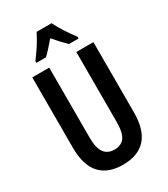

<svg xmlns="http://www.w3.org/2000/svg" viewBox="-227 -1038 1002 1148"><g transform="rotate(-30 273.5 -463.5)"><path d="M485 -231Q485 -108 431 -49Q377 10 273 10Q171 10 117 -48.5Q63 -107 63 -229V-714H180V-231Q180 -158 204 -126Q228 -94 274 -94Q321 -94 344 -125.5Q367 -157 367 -232V-714H485ZM325 -937Q341 -904 366.5 -864Q392 -824 419 -789V-777H353Q335 -794 315 -815.5Q295 -837 273 -863Q251 -837 230.5 -814.5Q210 -792 194 -777H128V-789Q144 -810 162.5 -837Q181 -864 196.5 -890.5Q212 -917 222 -937Z"/></g></svg>

Font: Noto Sans Thai Looped ExtraCondensed SemiBold
Style: Regular
Weight: 600
Width: 2
Designer: Sasikarn Vongin, Ben Mitchell
Foundry: The Fontpad Ltd
Version: Version 1.001; ttfautohint (v1.8.4.7-5d5b)